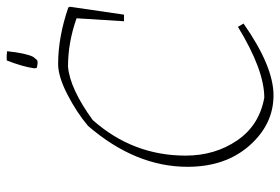

<svg xmlns="http://www.w3.org/2000/svg" viewBox="-154 -690 850 583"><g transform="rotate(-90 271.5 -398.0)"><path d="M357 -712Q357 -717 356 -719Q361 -755 380 -803Q394 -804 408 -802Q402 -745 391 -723Q390 -722 387.5 -718.5Q385 -715 382.5 -712.5Q380 -710 379 -710Q372 -708 357 -712ZM57 -254Q57 -412 181 -556Q221 -590 276 -618.5Q331 -647 369 -647Q451 -647 541 -616L543 -611L519 -447H499L508 -591Q435 -617 361 -617Q294 -611 199 -542Q91 -420 91 -260Q91 -171 137 -103.5Q183 -36 267 -21Q351 -21 482 -101L492 -84Q362 7 274 7Q186 7 121.5 -66Q57 -139 57 -254Z"/></g></svg>

Font: Albura ExtraLight
Style: Italic
Weight: 156
Italic angle: -7°
Designer: Mercedes Jáuregui
Foundry: Omnibus-Type Team
Version: Version 1.000